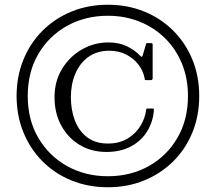

<svg xmlns="http://www.w3.org/2000/svg" viewBox="-20 -780 910 810"><path d="M435 -760C379.7 -760 328.6 -750.4 281.8 -731.2C234.9 -712.1 194.2 -685.2 159.5 -650.5C124.8 -615.8 97.9 -575.1 78.8 -528.2C59.6 -481.4 50 -430.3 50 -375C50 -319.7 59.6 -268.6 78.8 -221.8C97.9 -174.9 124.8 -134.2 159.2 -99.5C193.8 -64.8 234.5 -37.9 281.5 -18.8C328.5 0.4 379.7 10 435 10C490.3 10 541.4 0.4 588.2 -18.8C635.1 -37.9 675.9 -64.8 710.8 -99.2C745.6 -133.8 772.6 -174.5 791.8 -221.5C810.9 -268.5 820.5 -319.7 820.5 -375C820.5 -430.3 810.9 -481.4 791.8 -528.2C772.6 -575.1 745.7 -615.8 711 -650.5C676.3 -685.2 635.6 -712.1 588.8 -731.2C541.9 -750.4 490.7 -760 435 -760ZM435 -36.5C371.7 -36.5 314.4 -50.8 263.2 -79.2C212.1 -107.8 171.6 -147.4 141.8 -198.2C111.9 -249.1 97 -308 97 -375C97 -442 111.8 -500.9 141.5 -551.8C171.2 -602.6 211.6 -642.2 262.8 -670.8C313.9 -699.2 371.3 -713.5 435 -713.5C482.7 -713.5 527 -705.3 568 -689C609 -672.7 644.8 -649.5 675.5 -619.5C706.2 -589.5 730.1 -553.8 747.2 -512.2C764.4 -470.8 773 -425 773 -375C773 -308.3 758.2 -249.5 728.5 -198.5C698.8 -147.5 658.5 -107.8 607.5 -79.2C556.5 -50.8 499 -36.5 435 -36.5ZM210 -370C210 -325.3 219.4 -285.6 238.2 -250.8C257.1 -215.9 282.9 -188.6 315.8 -168.8C348.6 -148.9 386.3 -139 429 -139C469 -139 503.6 -146.8 532.8 -162.5C561.9 -178.2 584.8 -199.5 601.2 -226.5C617.8 -253.5 627.2 -284 629.5 -318C629.8 -320.7 627.8 -322 623.5 -322H602.5C598.8 -322 596.8 -320.3 596.5 -317C593.8 -293.3 585.8 -270.6 572.5 -248.8C559.2 -226.9 540.9 -209.1 517.8 -195.2C494.6 -181.4 467 -174.5 435 -174.5C400.3 -174.5 371.4 -183.2 348.2 -200.5C325.1 -217.8 307.8 -241.3 296.2 -271C284.8 -300.7 279 -333.7 279 -370C279 -406.3 285.2 -439.3 297.8 -469C310.2 -498.7 328.6 -522.2 352.8 -539.8C376.9 -557.2 406.3 -566 441 -566C468.3 -566 492.6 -560.4 513.8 -549.2C534.9 -538.1 552 -523.8 565 -506.2C578 -488.8 586.3 -470.2 590 -450.5C590.3 -447.5 590.6 -445.3 590.8 -444C590.9 -442.7 593 -442 597 -442H615.5C621.2 -442 624 -444.7 624 -450V-592.5C624 -596.2 622 -598 618 -598H602C599 -598 597.3 -597.7 597 -597C596.7 -596.3 596.2 -594.8 595.5 -592.5L583 -549.5C581.3 -544.2 579.7 -541.2 578 -540.8C576.3 -540.2 574 -541.7 571 -545C556 -561 537.3 -574.3 515 -585C492.7 -595.7 467 -601 438 -601C397.3 -601 359.8 -591.1 325.2 -571.2C290.8 -551.4 262.9 -524.1 241.8 -489.2C220.6 -454.4 210 -414.7 210 -370Z"/></svg>

Font: Besley*
Style: Regular
Weight: 400
Designer: Owen Earl
Foundry: indestructible type*
Version: Version 3.000; ttfautohint (v1.8.3)